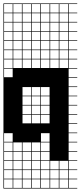

<svg xmlns="http://www.w3.org/2000/svg" viewBox="-20 -827 469 1115"><path d="M325 -803.6V-753.6H375V-803.6ZM271.4 -700H321.4V-750H271.4ZM217.9 -700H267.9V-750H217.9ZM164.3 -700H214.3V-750H164.3ZM325 -700H375V-750H325ZM110.7 -700H160.7V-750H110.7ZM57.1 -700H107.1V-750H57.1ZM3.6 -700H53.6V-750H3.6ZM271.4 -646.4H321.4V-696.4H271.4ZM217.9 -646.4H267.9V-696.4H217.9ZM164.3 -646.4H214.3V-696.4H164.3ZM325 -646.4H375V-696.4H325ZM110.7 -646.4H160.7V-696.4H110.7ZM57.1 -646.4H107.1V-696.4H57.1ZM3.6 -646.4H53.6V-696.4H3.6ZM271.4 -592.9H321.4V-642.9H271.4ZM217.9 -592.9H267.9V-642.9H217.9ZM164.3 -592.9H214.3V-642.9H164.3ZM325 -592.9H375V-642.9H325ZM110.7 -592.9H160.7V-642.9H110.7ZM57.1 -592.9H107.1V-642.9H57.1ZM3.6 -592.9H53.6V-642.9H3.6ZM271.4 -539.3H321.4V-589.3H271.4ZM3.6 -539.3H53.6V-589.3H3.6ZM164.3 -539.3H214.3V-589.3H164.3ZM325 -539.3H375V-589.3H325ZM110.7 -539.3H160.7V-589.3H110.7ZM57.1 -539.3H107.1V-589.3H57.1ZM217.9 -539.3H267.9V-589.3H217.9ZM164.3 -485.7H214.3V-535.7H164.3ZM271.4 -485.7H321.4V-535.7H271.4ZM325 -485.7H375V-535.7H325ZM110.7 -485.7H160.7V-535.7H110.7ZM3.6 -485.7H53.6V-535.7H3.6ZM217.9 -485.7H267.9V-535.7H217.9ZM57.1 -485.7H107.1V-535.7H57.1ZM3.6 -432.1H53.6V-482.1H3.6ZM271.4 -432.1H321.4V-482.1H271.4ZM164.3 -432.1H214.3V-482.1H164.3ZM325 -432.1H375V-482.1H325ZM110.7 -432.1H160.7V-482.1H110.7ZM217.9 -432.1H267.9V-482.1H217.9ZM57.1 -432.1H107.1V-482.1H57.1ZM3.6 -378.6H53.6V-428.6H3.6ZM110.7 -271.4H160.7V-321.4H110.7ZM217.9 -271.4H267.9V-321.4H217.9ZM164.3 -271.4H214.3V-321.4H164.3ZM164.3 -217.9H214.3V-267.9H164.3ZM110.7 -217.9H160.7V-267.9H110.7ZM217.9 -217.9H267.9V-267.9H217.9ZM164.3 -164.3H214.3V-214.3H164.3ZM110.7 -164.3H160.7V-214.3H110.7ZM217.9 -164.3H267.9V-214.3H217.9ZM110.7 -110.7H160.7V-160.7H110.7ZM217.9 -110.7H267.9V-160.7H217.9ZM164.3 -110.7H214.3V-160.7H164.3ZM217.9 -3.6H267.9V-53.6H217.9ZM3.6 -3.6H53.6V-53.6H3.6ZM164.3 50H214.3V0H164.3ZM3.6 50H53.6V0H3.6ZM110.7 50H160.7V0H110.7ZM57.1 50H107.1V0H57.1ZM217.9 50H267.9V0H217.9ZM57.1 103.6H107.1V53.6H57.1ZM110.7 103.6H160.7V53.6H110.7ZM3.6 103.6H53.6V53.6H3.6ZM164.3 103.6H214.3V53.6H164.3ZM217.9 103.6H267.9V53.6H217.9ZM110.7 210.7H160.7V160.7H110.7ZM271.4 210.7H321.4V160.7H271.4ZM3.6 210.7H53.6V160.7H3.6ZM164.3 210.7H214.3V160.7H164.3ZM325 210.7H375V160.7H325ZM217.9 210.7H267.9V160.7H217.9ZM57.1 210.7H107.1V160.7H57.1ZM110.7 264.3H160.7V214.3H110.7ZM57.1 264.3H107.1V214.3H57.1ZM271.4 264.3H321.4V214.3H271.4ZM164.3 264.3H214.3V214.3H164.3ZM3.6 264.3H53.6V214.3H3.6ZM325 264.3H375V214.3H325ZM217.9 264.3H267.9V214.3H217.9ZM271.4 -803.6V-753.6H321.4V-803.6ZM217.9 -803.6V-753.6H267.9V-803.6ZM164.3 -803.6V-753.6H214.3V-803.6ZM110.7 -803.6V-753.6H160.7V-803.6ZM57.1 -803.6V-753.6H107.1V-803.6ZM3.6 -803.6V-753.6H53.6V-803.6ZM0 107.1H3.6V157.1H53.6V107.1H57.1V157.1H107.1V107.1H110.7V157.1H160.7V107.1H164.3V157.1H214.3V107.1H217.9V157.1H267.9V107.1H271.4V157.1H321.4V107.1H325V157.1H375V107.1H0V-807.1H428.6V-803.6H378.6V-753.6H428.6V-750H378.6V-700H428.6V-696.4H378.6V-646.4H428.6V-642.9H378.6V-592.9H428.6V-589.3H378.6V-539.3H428.6V-535.7H378.6V-485.7H428.6V-482.1H378.6V-432.1H428.6V-428.6H378.6V-378.6H428.6V-375H378.6V-325H428.6V-321.4H378.6V-271.4H428.6V-267.9H378.6V-217.9H428.6V-214.3H378.6V-164.3H428.6V-160.7H378.6V-110.7H428.6V-107.1H378.6V-57.1H428.6V-53.6H378.6V-3.6H428.6V0H378.6V50H428.6V53.6H378.6V103.6H428.6V107.1H378.6V157.1H428.6V160.7H378.6V210.7H428.6V214.3H378.6V264.3H428.6V267.9H0Z"/></svg>

Font: Jersey 10 Charted
Style: Regular
Weight: 400
Designer: Sarah Cadigan-Fried
Version: Version 1.000; ttfautohint (v1.8.4.7-5d5b)